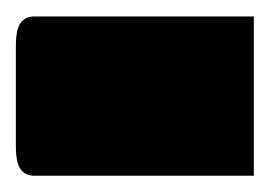

<svg xmlns="http://www.w3.org/2000/svg" viewBox="-42 -216 332 236"><path d="M0 -195.8H270V0H0Q-10.7 0 -16.6 -7.8Q-22.5 -15.6 -22.5 -36.6V-159.2Q-22.5 -180.2 -16.6 -188Q-10.7 -195.8 0 -195.8Z"/></svg>

Font: Pinar DS1 ExtraBold
Style: Regular
Weight: 800
Designer: Amin Abedi
Version: Version 3.000